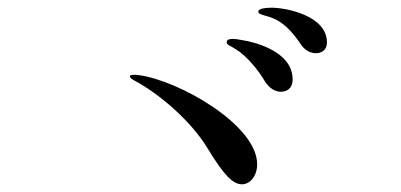

<svg xmlns="http://www.w3.org/2000/svg" viewBox="-20 -643 1040 498"><path d="M799 -505C813 -505 828 -512 828 -533C828 -603 721 -623 685 -623C669 -623 650 -621 650 -613C650 -607 658 -605 676 -600C717 -588 741 -556 761 -527C772 -511 787 -505 799 -505ZM709 -405C722 -405 739 -412 739 -437C739 -510 640 -534 608 -539C597 -541 591 -542 583 -542C576 -542 568 -541 568 -533C568 -526 579 -524 592 -515C619 -499 651 -460 667 -432C680 -412 695 -405 709 -405ZM608 -165C628 -165 647 -186 647 -217C647 -319 444 -434 341 -448C334 -449 333 -449 330 -449C321 -449 317 -448 317 -445C317 -442 320 -439 327 -435C395 -399 476 -328 518 -259C561 -188 584 -165 608 -165Z"/></svg>

Font: Shippori Mincho OTF SemiBold
Style: Regular
Weight: 600
Designer: FONTDASU
Foundry: FONTDASU / Google Inc. / but / Adobe
Version: Version 3.300;hotconv 1.0.109;makeotfexe 2.5.65596